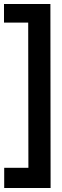

<svg xmlns="http://www.w3.org/2000/svg" viewBox="-100 -799 308 960"><path d="M-79 141V40H42L41 -686H-80V-779H152L153 141Z"/></svg>

Font: New Amsterdam
Style: Regular
Weight: 400
Designer: Vladimir Nikolic
Foundry: Vladimir Nikolic
Version: Version 1.000; ttfautohint (v1.8.4.7-5d5b)